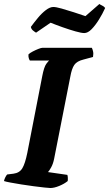

<svg xmlns="http://www.w3.org/2000/svg" viewBox="-31 -944 548 964"><path d="M222 0Q215 0 192 -2.5Q169 -5 138 -9Q107 -13 76 -18Q45 -23 21 -27.5Q-3 -32 -11 -35Q-9 -45 -4 -54.5Q1 -64 5 -68L37 -72Q67 -76 81 -99Q95 -122 106 -176L181 -561Q190 -608 201.5 -623.5Q213 -639 216 -640H119Q116 -644 113.5 -652Q111 -660 112 -671Q119 -678 133.5 -685.5Q148 -693 162 -698.5Q176 -704 182 -704H430Q433 -699 436 -687Q439 -675 436 -658L388 -645Q355 -637 342 -618Q329 -599 322 -559L241 -148Q236 -122 226 -104Q216 -86 210 -80L307 -66Q309 -62 309.5 -52Q310 -42 309 -35Q292 -21 266.5 -10.5Q241 0 222 0ZM392 -778Q378 -778 348 -786.5Q318 -795 284 -807Q250 -819 223 -830L150 -780Q143 -784 134.5 -791Q126 -798 124 -809Q140 -831 159.5 -854.5Q179 -878 199.5 -893.5Q220 -909 237 -909Q250 -909 278.5 -901Q307 -893 339.5 -882.5Q372 -872 398 -863L468 -924Q473 -920 482 -916Q491 -912 497 -904Q484 -875 466 -846Q448 -817 429 -797.5Q410 -778 392 -778Z"/></svg>

Font: Texturina ExtraBold
Style: Italic
Weight: 800
Italic angle: -11°
Designer: Guillermo Torres Carreño
Foundry: Omnibus-Type
Version: Version 1.002; ttfautohint (v1.8.3)